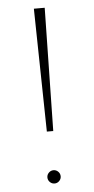

<svg xmlns="http://www.w3.org/2000/svg" viewBox="-52 -732 379 777"><g transform="rotate(-5 137.5 -344.0)"><path d="M119 4Q111 -4 111 -15Q111 -26 119 -34Q127 -42 138 -42Q149 -42 157 -34Q165 -26 165 -15Q165 -4 157 4Q149 12 138 12Q127 12 119 4ZM116 -700H160L151 -200H125Z"/></g></svg>

Font: Renner
Style: Thin
Weight: 200
Version: Version 003.000 ; ttfautohint (v0.97) -l 8 -r 50 -G 200 -x 1